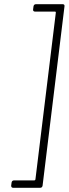

<svg xmlns="http://www.w3.org/2000/svg" viewBox="-20 -782 326 911"><path d="M182 99 286 -752C287 -758 284 -762 278 -762H150C144 -762 140 -758 139 -752L137 -737C136 -731 140 -727 146 -727H242C243 -727 245 -725 245 -723L148 70C147 72 145 74 143 74H46C40 74 36 78 35 84L33 99C33 105 36 109 42 109H171C177 109 181 105 182 99Z"/></svg>

Font: Barlow Condensed ExtraLight
Style: Italic
Weight: 275
Width: 3
Italic angle: -7°
Designer: Jeremy Tribby
Foundry: Tribby Type
Version: Version 1.422;hotconv 1.0.109;makeotfexe 2.5.65596